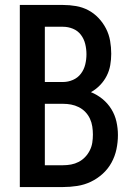

<svg xmlns="http://www.w3.org/2000/svg" viewBox="-20 -755 540 775"><path d="M60 0V-735H234Q261 -735 287 -730.5Q313 -726 336 -714Q359 -702 377.5 -682.5Q396 -663 408 -639.5Q420 -616 424.5 -590Q429 -564 429 -538Q429 -515 425 -492Q421 -469 410.5 -448.5Q400 -428 383.5 -411Q367 -394 347 -383Q372 -373 393.5 -355.5Q415 -338 429.5 -314.5Q444 -291 450 -264Q456 -237 456 -210Q456 -181 450 -152.5Q444 -124 430 -98.5Q416 -73 394.5 -53.5Q373 -34 347 -21.5Q321 -9 292 -4.5Q263 0 234 0ZM161 -424H234Q255 -424 274.5 -432.5Q294 -441 306.5 -457.5Q319 -474 324 -494.5Q329 -515 329 -536Q329 -557 324 -577.5Q319 -598 306.5 -614.5Q294 -631 274.5 -639Q255 -647 234 -647H161ZM161 -88H234Q251 -88 267 -91Q283 -94 297.5 -101.5Q312 -109 323.5 -121Q335 -133 342.5 -148Q350 -163 352.5 -179Q355 -195 355 -212Q355 -228 352.5 -244.5Q350 -261 343 -276Q336 -291 324.5 -303Q313 -315 298 -322.5Q283 -330 267 -333Q251 -336 234 -336H161Z"/></svg>

Font: Iosevka SS18 Semibold
Style: Regular
Weight: 600
Monospace: yes
Designer: Belleve Invis
Foundry: Belleve Invis
Version: Version 25.1.1; ttfautohint (v1.8.4)